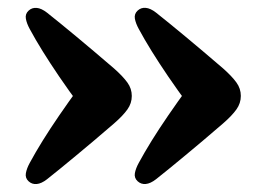

<svg xmlns="http://www.w3.org/2000/svg" viewBox="-20 -487 674 486"><path d="M589.6 -244.2Q589.6 -225.6 578.5 -210.1Q567.5 -194.5 544.8 -174.7Q517.8 -151.4 493.8 -131.1Q469.9 -110.8 448.6 -93.3Q427.4 -75.8 409 -60.7Q390.7 -45.6 374.8 -33.2Q360.7 -22.3 348.9 -21.3Q337.1 -20.2 328.4 -28.2Q319.3 -36.6 321.4 -48.7Q323.6 -60.7 331.2 -74.6Q345.6 -101.2 363.9 -130.8Q382.2 -160.3 405.7 -194.6Q429.2 -229 459.6 -270.5V-217.9Q429.2 -258.9 405.7 -293.5Q382.2 -328.1 363.9 -357.6Q345.6 -387.1 331.2 -413.8Q323.6 -427.7 321.4 -439.7Q319.3 -451.8 328.4 -460.2Q337.1 -468.2 348.9 -467.1Q360.7 -466.1 374.8 -455.2Q390.7 -442.8 409 -427.7Q427.4 -412.6 448.6 -395.1Q469.9 -377.6 493.8 -357.2Q517.8 -336.9 544.8 -313.7Q567.5 -293.5 578.5 -278.1Q589.6 -262.8 589.6 -244.2ZM313.6 -244.1Q313.6 -225.5 302.5 -210Q291.5 -194.4 268.8 -174.6Q241.8 -151.3 217.8 -131Q193.9 -110.7 172.6 -93.2Q151.4 -75.7 133 -60.6Q114.7 -45.5 98.8 -33.1Q84.7 -22.2 72.9 -21.2Q61.1 -20.1 52.4 -28.1Q43.3 -36.5 45.5 -48.6Q47.6 -60.6 55.2 -74.5Q69.6 -101.1 87.9 -130.7Q106.2 -160.2 129.7 -194.5Q153.2 -228.9 183.6 -270.4V-217.8Q153.2 -258.8 129.7 -293.4Q106.2 -328 87.9 -357.5Q69.6 -387 55.2 -413.7Q47.6 -427.6 45.5 -439.6Q43.3 -451.7 52.4 -460.1Q61.1 -468.1 72.9 -467Q84.7 -466 98.8 -455.1Q114.7 -442.7 133 -427.6Q151.4 -412.5 172.6 -395Q193.9 -377.5 217.8 -357.1Q241.8 -336.8 268.8 -313.6Q291.5 -293.4 302.5 -278Q313.6 -262.7 313.6 -244.1Z"/></svg>

Font: Fraunces SuperSoft
Style: Regular
Weight: 900
Version: Version 1.000;[b76b70a41]